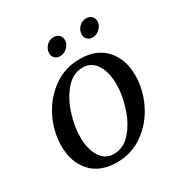

<svg xmlns="http://www.w3.org/2000/svg" viewBox="-151 -742 830 869"><g transform="rotate(-30 264.5 -307.5)"><path d="M32 -179Q32 -252 65.5 -321.5Q99 -391 160 -435.5Q221 -480 300 -480Q387 -480 434.5 -427.5Q482 -375 482 -291Q482 -218 448.5 -148.5Q415 -79 354 -34.5Q293 10 214 10Q127 10 79.5 -42.5Q32 -95 32 -179ZM388 -297Q388 -361 363 -400.5Q338 -440 293 -440Q241 -440 203 -395.5Q165 -351 145.5 -288Q126 -225 126 -173Q126 -109 151 -69.5Q176 -30 221 -30Q273 -30 311 -74.5Q349 -119 368.5 -182Q388 -245 388 -297ZM194 -571Q194 -592 209.5 -608.5Q225 -625 248 -625Q265 -625 275.5 -614.5Q286 -604 286 -588Q286 -568 269.5 -551.5Q253 -535 232 -535Q215 -535 204.5 -545Q194 -555 194 -571ZM364 -571Q364 -592 379.5 -608.5Q395 -625 418 -625Q435 -625 445.5 -614.5Q456 -604 456 -588Q456 -568 439.5 -551.5Q423 -535 402 -535Q385 -535 374.5 -545Q364 -555 364 -571Z"/></g></svg>

Font: Philosopher
Style: Italic
Weight: 400
Italic angle: -10°
Designer: Jovanny Lemonad
Foundry: Jovanny Lemonad
Version: Version 2.000